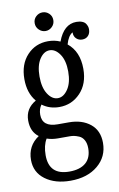

<svg xmlns="http://www.w3.org/2000/svg" viewBox="-89 -689 558 897"><g transform="rotate(-10 189.5 -240.5)"><path d="M133.8 -595.2Q133.8 -614.3 147.2 -626.7Q160.6 -639.2 178.2 -639.2Q195.8 -639.2 209 -626.7Q222.2 -614.3 222.2 -595.2Q222.2 -576.7 209 -563.7Q195.8 -550.8 178.2 -550.8Q160.6 -550.8 147.2 -563.7Q133.8 -576.7 133.8 -595.2ZM339.8 -481.9Q323.2 -481.9 312 -492.7Q300.8 -503.4 300.8 -520V-522.9Q279.3 -511.2 268.1 -471.2Q320.8 -428.7 320.8 -346.2Q320.8 -275.4 280 -232.7Q239.3 -189.9 180.2 -189.9Q133.8 -189.9 99.1 -215.8Q85 -196.8 85 -169.9Q85 -111.8 158.2 -111.8H210.9Q272.9 -111.8 312 -80.1Q351.1 -48.3 351.1 9.8Q351.1 75.7 301.5 116.9Q252 158.2 171.9 158.2Q98.6 158.2 52.2 123.8Q5.9 89.4 5.9 30.8Q5.9 -36.1 61 -73.2Q24.9 -99.6 24.9 -152.8Q24.9 -209.5 76.2 -238.8Q41 -280.3 41 -346.2Q41 -417 80.8 -459.5Q120.6 -502 180.2 -502Q211.9 -502 237.8 -490.2Q266.6 -567.9 326.2 -567.9Q342.8 -567.9 354 -563.2Q365.2 -558.6 370.1 -551Q375 -543.5 377 -537.1Q378.9 -530.8 378.9 -523.9Q378.9 -504.9 368.2 -493.4Q357.4 -481.9 339.8 -481.9ZM112.8 -346.2Q112.8 -293.5 132.8 -262.7Q152.8 -231.9 180.2 -231.9Q207.5 -231.9 228.3 -262.9Q249 -293.9 249 -346.2Q249 -398.4 228.3 -428.7Q207.5 -459 180.2 -459Q152.8 -459 132.8 -428.7Q112.8 -398.4 112.8 -346.2ZM204.1 -46.9H147Q119.6 -46.9 95.2 -55.2Q77.1 -25.4 77.1 21Q77.1 115.2 173.8 115.2Q224.1 115.2 251.5 91.8Q278.8 68.4 278.8 22.9Q278.8 -0.5 270 -16.1Q261.2 -31.7 246.8 -37.6Q232.4 -43.5 223.1 -45.2Q213.9 -46.9 204.1 -46.9Z"/></g></svg>

Font: Margherita
Style: Regular
Weight: 400
Designer: James Puckett
Foundry: Dunwich Type Founders
Version: Version 1.008;hotconv 1.0.109;makeotfexe 2.5.65596